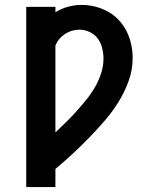

<svg xmlns="http://www.w3.org/2000/svg" viewBox="-20 -558 640 783"><path d="M87 205V-530H206V-508Q230 -523 257.5 -530.5Q285 -538 313 -538Q341 -538 368.5 -531Q396 -524 420.5 -510.5Q445 -497 464.5 -476Q484 -455 496.5 -430Q509 -405 515 -377Q521 -349 521 -321Q521 -274 505 -229Q489 -184 464 -143.5Q439 -103 408 -67Q377 -31 344 3Q311 37 276.5 69Q242 101 206 131V205ZM206 -18Q228 -39 250 -60.5Q272 -82 292.5 -105Q313 -128 332.5 -152Q352 -176 367.5 -203Q383 -230 392.5 -259.5Q402 -289 402 -319Q402 -341 396.5 -362.5Q391 -384 378.5 -401Q366 -418 345.5 -427.5Q325 -437 304 -437Q288 -437 273 -432.5Q258 -428 245 -419.5Q232 -411 222 -399Q212 -387 206 -372Z"/></svg>

Font: Iosevka Curly Slab Extended
Style: Bold
Weight: 700
Width: 7
Monospace: yes
Designer: Belleve Invis
Foundry: Belleve Invis
Version: Version 11.1.0; ttfautohint (v1.8.3)